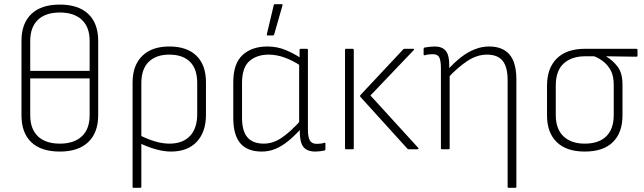

<svg xmlns="http://www.w3.org/2000/svg" viewBox="-20 -716 3087 921"><path d="M267 -694Q356 -694 403.5 -649Q451 -604 451 -520V-163Q451 -80 403.5 -34.5Q356 11 267 11Q177 11 130 -34Q83 -79 83 -163V-520Q83 -603 130 -648.5Q177 -694 267 -694ZM267 -656Q199 -656 162 -621Q125 -586 125 -519V-376H410V-520Q410 -586 372.5 -621Q335 -656 267 -656ZM267 -27Q335 -27 372.5 -62Q410 -97 410 -164V-340H125V-164Q125 -97 162 -62Q199 -27 267 -27Z M621 185Q616 185 616 180V-320Q616 -402 662 -447.5Q708 -493 792 -493Q877 -493 922.5 -448.5Q968 -404 968 -321V-166Q968 -83 924 -36Q880 11 800 11Q766 11 725.5 -0.5Q685 -12 647 -31V-69Q684 -50 721 -38.5Q758 -27 793 -27Q857 -27 891.5 -64Q926 -101 926 -168V-318Q926 -386 891 -420Q856 -454 792 -454Q729 -454 693.5 -419.5Q658 -385 658 -317V180Q658 185 652 185Z M1236 11Q1167 11 1133 -28.5Q1099 -68 1099 -151V-322Q1099 -411 1143.5 -452Q1188 -493 1263 -493Q1310 -493 1351.5 -475.5Q1393 -458 1423 -437L1425 -399Q1384 -426 1345 -440Q1306 -454 1269 -454Q1212 -454 1176.5 -423Q1141 -392 1141 -318V-151Q1141 -87 1167 -57Q1193 -27 1246 -27Q1289 -27 1331 -55Q1373 -83 1425 -141V-100Q1393 -64 1362 -39Q1331 -14 1300.5 -1.5Q1270 11 1236 11ZM1493 11Q1453 11 1435.5 -11Q1418 -33 1418 -84V-106L1415 -120V-413L1417 -428V-476Q1417 -482 1423 -482H1452Q1457 -482 1457 -476V-95Q1457 -58 1466.5 -42Q1476 -26 1499 -26Q1507 -26 1517 -27Q1527 -28 1536 -31Q1541 -33 1541 -27V0Q1541 4 1537 6Q1528 8 1515.5 9.5Q1503 11 1493 11ZM1264 -546Q1259 -546 1260 -552L1293 -691Q1294 -696 1299 -696H1331Q1337 -696 1335 -690L1295 -550Q1293 -546 1289 -546Z M1940 0Q1936 0 1934 -3L1710 -250Q1705 -255 1709 -260L1914 -479Q1917 -482 1921 -482H1961Q1970 -482 1964 -475L1757 -258L1986 -7Q1989 -4 1987 -2Q1985 0 1982 0ZM1640 0Q1635 0 1635 -5V-476Q1635 -482 1640 -482H1671Q1677 -482 1677 -476V-5Q1677 0 1671 0Z M2420 185Q2415 185 2415 180V-331Q2415 -395 2391 -424.5Q2367 -454 2316 -454Q2269 -454 2223.5 -424.5Q2178 -395 2128 -342V-382Q2161 -418 2193 -442.5Q2225 -467 2258.5 -480Q2292 -493 2326 -493Q2391 -493 2424 -454.5Q2457 -416 2457 -334V180Q2457 185 2451 185ZM2101 0Q2095 0 2095 -5V-388Q2095 -424 2087.5 -440Q2080 -456 2056 -456Q2048 -456 2037.5 -455Q2027 -454 2018 -451Q2012 -450 2012 -455V-481Q2012 -487 2017 -488Q2027 -490 2040.5 -491.5Q2054 -493 2065 -493Q2101 -493 2118 -472.5Q2135 -452 2135 -405V-380L2137 -361V-5Q2137 0 2132 0Z M2785 11Q2697 11 2650.5 -34.5Q2604 -80 2604 -162V-305Q2604 -389 2651 -435.5Q2698 -482 2787 -482H3032Q3038 -482 3038 -476V-449Q3038 -444 3032 -444L2888 -446V-445Q2919 -427 2942.5 -396.5Q2966 -366 2966 -310V-162Q2966 -80 2920 -34.5Q2874 11 2785 11ZM2785 -27Q2852 -27 2888 -62Q2924 -97 2924 -164V-310Q2924 -351 2910 -377.5Q2896 -404 2874 -421Q2852 -438 2830 -446H2787Q2722 -446 2684 -411.5Q2646 -377 2646 -306V-164Q2646 -97 2683 -62Q2720 -27 2785 -27Z"/></svg>

Font: Sofia Sans Semi Condensed ExtraLight
Style: Regular
Weight: 250
Version: Version 4.100